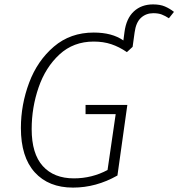

<svg xmlns="http://www.w3.org/2000/svg" viewBox="-20 -842 811 873"><path d="M771 -788 748 -759Q731 -770 715.5 -776Q700 -782 677 -782Q644 -782 621 -761Q598 -740 592 -694L583 -629L557 -605Q522 -629 486 -641Q450 -653 406 -653Q314 -653 250.5 -594.5Q187 -536 155.5 -444.5Q124 -353 124 -255Q124 -143 174.5 -87Q225 -31 316 -31Q398 -31 469 -69L506 -323H369V-365H559L514 -44Q417 11 312 11Q201 11 138 -58.5Q75 -128 75 -260Q75 -366 112.5 -466Q150 -566 225 -630Q300 -694 406 -694Q490 -694 541 -658L546 -696Q554 -758 588.5 -790Q623 -822 676 -822Q708 -822 730 -812.5Q752 -803 771 -788Z"/></svg>

Font: Fira Sans ExtraLight
Style: Italic
Weight: 275
Italic angle: -8°
Designer: Carrois Corporate & Edenspiekermann AG
Foundry: Carrois Corporate GbR & Edenspiekermann AG
Version: Version 4.203